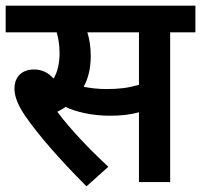

<svg xmlns="http://www.w3.org/2000/svg" viewBox="-20 -642 709 677"><path d="M580 -528H669V-622H0V-528H180C186 -507 190 -482 190 -455C190 -421 184 -390 169 -365C150 -386 128 -397 100 -397C50 -397 31 -363 31 -331C31 -306 39 -278 67 -236C112 -170 187 -83 285 15L362 -54C296 -115 229 -185 182 -248C192 -253 202 -258 211 -265C249 -247 305 -234 367 -234C405 -234 437 -237 470 -246V0H580ZM356 -328C327 -328 300 -331 275 -336C290 -363 300 -399 300 -444C300 -478 295 -506 288 -528H470V-343C432 -332 400 -328 356 -328Z"/></svg>

Font: Noto Sans Devanagari UI SemiCondensed SemiBold
Style: Regular
Weight: 600
Width: 4
Designer: Jelle Bosma - Monotype Design Team
Foundry: Monotype Imaging Inc.
Version: Version 2.004